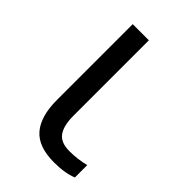

<svg xmlns="http://www.w3.org/2000/svg" viewBox="-171 -603 682 682"><g transform="rotate(45 169.5 -262.5)"><path d="M82 -154.8V-535.2H163.1V-157.2Q163.1 -106.4 180.9 -81.8Q198.7 -57.1 241.2 -57.1Q283.7 -57.1 321.8 -66.9V-4.9Q286.6 9.8 231 9.8Q152.8 9.8 117.4 -31.2Q82 -72.3 82 -154.8Z"/></g></svg>

Font: OpenSans-Regular
Style: Regular
Weight: 400
Foundry: Ascender Corporation
Version: Version 1.10